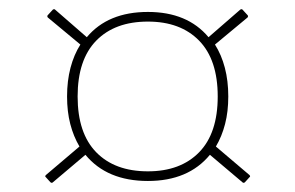

<svg xmlns="http://www.w3.org/2000/svg" viewBox="-20 -524 643 418"><path d="M95 -127Q93 -125 90 -127L80 -138Q77 -140 80 -143L153 -205Q140 -227 133 -254Q126 -281 126 -314Q126 -348 133.5 -376.5Q141 -405 155 -427L84 -486Q82 -489 84 -491L95 -503Q98 -505 100 -503L169 -443Q215 -498 302 -498Q388 -498 434 -443L503 -503Q506 -505 508 -503L519 -491Q521 -489 519 -486L448 -427Q462 -405 469.5 -376.5Q477 -348 477 -314Q477 -281 470 -254Q463 -227 450 -205L523 -143Q526 -140 523 -138L513 -127Q510 -125 508 -127L437 -187Q390 -130 302 -130Q213 -130 166 -187ZM302 -151Q373 -151 413.5 -192.5Q454 -234 454 -314Q454 -394 413.5 -435.5Q373 -477 302 -477Q230 -477 189.5 -435.5Q149 -394 149 -314Q149 -234 189.5 -192.5Q230 -151 302 -151Z"/></svg>

Font: Sofia Sans Thin
Style: Regular
Weight: 250
Designer: Botio Nikoltchev, Ani Petrova
Foundry: lettersoup
Version: Version 4.101